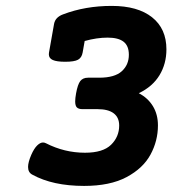

<svg xmlns="http://www.w3.org/2000/svg" viewBox="-20 -610 640 641"><path d="M535.6 -445.3Q535.6 -397 512.5 -358.9Q489.3 -320.8 443.4 -298.8Q473.6 -283.2 490.5 -255.6Q507.3 -228 507.3 -191.4Q507.3 -139.6 482.4 -93.8Q457.5 -47.9 402.3 -18.6Q347.2 10.7 260.7 10.7Q156.2 10.7 87.9 -26.9Q73.7 -34.2 73.7 -52.7Q73.7 -68.4 84.5 -93.3Q93.8 -114.3 104 -124.3Q114.3 -134.3 123.5 -134.3Q128.4 -134.3 133.3 -131.8Q195.3 -100.1 263.7 -100.1Q323.7 -100.1 350.8 -126.7Q377.9 -153.3 377.9 -190.9Q377.9 -217.8 359.6 -231.7Q341.3 -245.6 305.7 -245.6H255.4Q242.7 -245.6 236.8 -251.2Q231 -256.8 231 -271.5Q231 -281.7 233.9 -297.9Q239.3 -328.1 248 -339.4Q256.8 -350.6 273.9 -350.6H311Q362.8 -350.6 386.5 -372.1Q410.2 -393.6 410.2 -427.2Q410.2 -457 392.6 -470.7Q375 -484.4 339.4 -484.4Q303.2 -484.4 262.7 -473.1L255.9 -434.6Q252.9 -417.5 240.5 -410.6Q228 -403.8 197.8 -403.8Q169.4 -403.8 156.2 -409.7Q143.1 -415.5 143.1 -428.7Q143.1 -432.6 143.6 -434.6L160.6 -530.8Q165 -552.7 190.4 -562Q264.6 -590.3 353 -590.3Q439.9 -590.3 487.8 -552.2Q535.6 -514.2 535.6 -445.3Z"/></svg>

Font: Courier Prime
Style: Bold Italic
Weight: 700
Italic angle: -10°
Designer: Alan Dague-Greene
Foundry: Quote-Unquote Apps
Version: Version 3.018